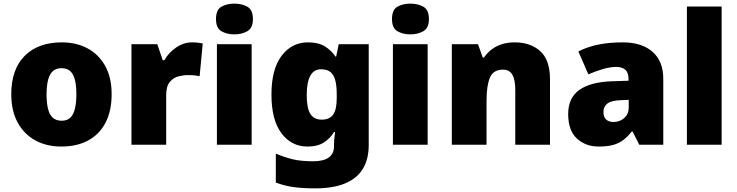

<svg xmlns="http://www.w3.org/2000/svg" viewBox="-20 -796 4055 1056"><path d="M317 10Q237 10 175 -23.5Q113 -57 77.5 -121.5Q42 -186 42 -278Q42 -415 116 -489Q190 -563 320 -563Q400 -563 461.5 -530Q523 -497 558.5 -433.5Q594 -370 594 -278Q594 -186 560.5 -121.5Q527 -57 465 -23.5Q403 10 317 10ZM319 -132Q349 -132 366.5 -148.5Q384 -165 392 -198Q400 -231 400 -278Q400 -325 392 -357Q384 -389 366 -405Q348 -421 318 -421Q275 -421 255.5 -385Q236 -349 236 -278Q236 -231 244 -198Q252 -165 270.5 -148.5Q289 -132 319 -132Z M703 0V-553H845L875 -465H884Q907 -506 948.5 -534.5Q990 -563 1037 -563Q1053 -563 1070 -561Q1087 -559 1095 -557L1078 -377Q1068 -379 1053.5 -381Q1039 -383 1013 -383Q989 -383 961.5 -376Q934 -369 914 -345.5Q894 -322 894 -272V0Z M1173 0V-553H1364V0ZM1269 -607Q1227 -607 1197.5 -624.5Q1168 -642 1168 -691Q1168 -742 1197.5 -759Q1227 -776 1269 -776Q1310 -776 1340.5 -759Q1371 -742 1371 -691Q1371 -642 1340.5 -624.5Q1310 -607 1269 -607Z M1713 240Q1646 240 1595 233Q1544 226 1497 208V49Q1547 70 1592 80.5Q1637 91 1702 91Q1760 91 1788.5 70Q1817 49 1817 9V-1Q1817 -14 1818.5 -32Q1820 -50 1823 -70H1817Q1798 -37 1763 -13.5Q1728 10 1671 10Q1583 10 1528 -63Q1473 -136 1473 -276Q1473 -416 1529 -489.5Q1585 -563 1674 -563Q1732 -563 1767.5 -540.5Q1803 -518 1825 -485H1829L1843 -553H2008V1Q2008 79 1976 132Q1944 185 1878.5 212.5Q1813 240 1713 240ZM1749 -138Q1772 -138 1788 -145.5Q1804 -153 1813.5 -167.5Q1823 -182 1827.5 -204Q1832 -226 1832 -256V-279Q1832 -322 1824.5 -352.5Q1817 -383 1798.5 -399Q1780 -415 1746 -415Q1706 -415 1686.5 -379Q1667 -343 1667 -273Q1667 -201 1687 -169.5Q1707 -138 1749 -138Z M2141 0V-553H2332V0ZM2237 -607Q2195 -607 2165.5 -624.5Q2136 -642 2136 -691Q2136 -742 2165.5 -759Q2195 -776 2237 -776Q2278 -776 2308.5 -759Q2339 -742 2339 -691Q2339 -642 2308.5 -624.5Q2278 -607 2237 -607Z M2465 0V-553H2609L2635 -480H2642Q2660 -506 2684.5 -524.5Q2709 -543 2740.5 -553Q2772 -563 2811 -563Q2897 -563 2951 -515Q3005 -467 3005 -360V0H2814V-302Q2814 -357 2798 -385Q2782 -413 2747 -413Q2693 -413 2674.5 -369Q2656 -325 2656 -242V0Z M3273 10Q3201 10 3153 -34Q3105 -78 3105 -169Q3105 -258 3166.5 -301.5Q3228 -345 3345 -349L3437 -352V-360Q3437 -397 3419 -412.5Q3401 -428 3370 -428Q3337 -428 3297 -416.5Q3257 -405 3216 -387L3161 -513Q3209 -538 3269.5 -550.5Q3330 -563 3405 -563Q3510 -563 3569 -511Q3628 -459 3628 -363V0H3496L3459 -73H3455Q3432 -44 3407.5 -25.5Q3383 -7 3351 1.5Q3319 10 3273 10ZM3354 -125Q3389 -125 3413.5 -147Q3438 -169 3438 -204V-247L3394 -245Q3342 -243 3320.5 -226.5Q3299 -210 3299 -180Q3299 -152 3314 -138.5Q3329 -125 3354 -125Z M3758 0V-760H3949V0Z"/></svg>

Font: Noto Sans Symbols Black
Style: Regular
Weight: 900
Version: Version 2.002